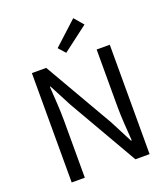

<svg xmlns="http://www.w3.org/2000/svg" viewBox="-170 -1089 1061 1209"><g transform="rotate(-20 361.0 -484.5)"><path d="M100 0H188V-385C188 -462 181 -540 177 -614H181L260 -463L527 0H622V-733H534V-352C534 -276 541 -194 546 -120H541L463 -271L196 -733H100ZM347 -779 516 -907 463 -969 306 -825Z"/></g></svg>

Font: Noto Sans T Chinese Regular
Style: Regular
Weight: 400
Designer: Ryoko NISHIZUKA (kana & ideographs); Paul D. Hunt (Latin, Greek & Cyrillic); Wenlong ZHANG (bopomofo); Sandoll Communica
Foundry: Adobe Systems Incorporated
Version: Version 1.000;PS 1;hotconv 1.0.78;makeotf.lib2.5.61930